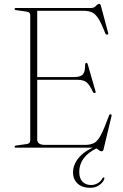

<svg xmlns="http://www.w3.org/2000/svg" viewBox="-20 -740 618 962"><path d="M53 -695Q53 -700 61 -700H436.5Q451.5 -700 460.5 -710.2Q469.5 -720.5 477 -720.5Q483 -720.5 485.5 -711L522 -575Q524.5 -567.5 517.5 -566.5Q510.5 -566 507.5 -573Q489 -621 474 -645.2Q459 -669.5 441.5 -677.8Q424 -686 397 -686H166.5V-354H352.5Q383 -354 395 -367Q407 -380 406.5 -415.5Q406.5 -423.5 411.5 -424.5Q417.5 -427 420 -416.5L458.5 -283Q461 -275 454.5 -274Q449 -273 445.5 -279.5Q428.5 -316 413.2 -328Q398 -340 369.5 -340H166.5V-40.5Q166.5 -14 206.5 -14H406Q434 -14 452 -23.8Q470 -33.5 486.2 -65Q502.5 -96.5 526 -160.5Q528.5 -167.5 533.5 -167.5Q541 -167.5 538.5 -157L499 7.5Q496.5 18 489.5 18Q481 18 471.2 9Q461.5 0 440.5 0H61Q53 0 53 -5Q53 -10 62 -11L112 -18Q131.5 -20 131.5 -35.5V-664.5Q131.5 -680 112 -682L62 -689Q53 -690 53 -695ZM461.5 -7.5 467 1.5Q420.5 24 398.8 54Q377 84 377 121.5Q377 153 393 170Q409 187 436 187Q454 187 469.8 177.8Q485.5 168.5 493 153.5Q496.5 148.5 499.5 149Q504 149.5 503 155.5Q498.5 171.5 479.5 186.2Q460.5 201 431 201Q392 201 369 180Q346 159 346 123.5Q346 85 374.8 50.2Q403.5 15.5 461.5 -7.5Z"/></svg>

Font: Fraunces 72pt Thin
Style: Regular
Weight: 100
Version: Version 1.000;[b76b70a41]